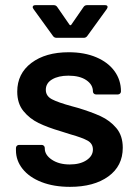

<svg xmlns="http://www.w3.org/2000/svg" viewBox="-20 -720 537 746"><path d="M252 6Q189 6 141.5 -12.5Q94 -31 68 -63.5Q42 -96 42 -136V-145Q42 -150 45.5 -153.5Q49 -157 54 -157H142Q147 -157 150.5 -153.5Q154 -150 154 -145V-143Q154 -118 181.5 -99.5Q209 -81 251 -81Q291 -81 316 -97.5Q341 -114 341 -139Q341 -162 320.5 -173.5Q300 -185 254 -198L216 -210Q165 -225 130 -242Q95 -259 71 -288.5Q47 -318 47 -364Q47 -434 102 -475.5Q157 -517 247 -517Q308 -517 354 -497.5Q400 -478 425 -443.5Q450 -409 450 -365Q450 -360 446.5 -356.5Q443 -353 438 -353H353Q348 -353 344.5 -356.5Q341 -360 341 -365Q341 -391 315.5 -408.5Q290 -426 246 -426Q207 -426 182.5 -411.5Q158 -397 158 -371Q158 -347 181.5 -334.5Q205 -322 260 -307L282 -301Q335 -285 371 -268.5Q407 -252 432 -222.5Q457 -193 457 -146Q457 -75 401 -34.5Q345 6 252 6ZM110 -685Q107 -690 107 -692Q107 -700 118 -700H189Q198 -700 203 -692L250 -624Q252 -622 254 -622Q256 -622 257 -624L304 -692Q309 -700 318 -700H388Q398 -700 398 -693Q398 -690 395 -685L319 -580Q314 -573 305 -573H200Q191 -573 186 -580Z"/></svg>

Font: LinhAnh SemBd
Style: Regular
Weight: 600
Monospace: yes
Designer: Jeremy Tribby
Foundry: Tribby Type
Version: Version 1.408